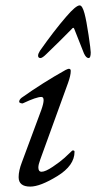

<svg xmlns="http://www.w3.org/2000/svg" viewBox="-20 -677 356 711"><path d="M246 -570Q206 -529 153 -478Q137 -462 130 -462Q121 -462 121 -471Q121 -478 128 -489Q180 -563 225 -615Q261 -657 275 -657Q285 -657 293 -627Q300 -601 308 -547Q316 -493 316 -483Q316 -462 308 -462Q299 -462 291 -479Q267 -539 255 -570Q252 -578 246 -570ZM61 -76 133 -270Q150 -318 133 -318Q115 -318 66 -295Q63 -293 57 -295Q51 -297 51 -300Q51 -308 60 -315Q139 -371 223 -418Q242 -428 242 -414Q242 -398 232 -370L129 -86Q122 -67 122 -57Q122 -41 134 -41Q148 -41 175.5 -59.5Q203 -78 219 -92.5Q235 -107 246 -118Q248 -120 250 -120Q256 -120 256 -115Q256 -64 192.5 -25Q129 14 92 14Q49 14 49 -21Q49 -45 61 -76Z"/></svg>

Font: EB Garamond 12
Style: Italic
Weight: 400
Italic angle: -17°
Version: Version 0.016; ttfautohint (v1.8.4)